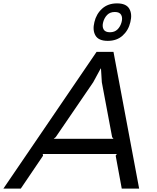

<svg xmlns="http://www.w3.org/2000/svg" viewBox="-74 -1117 929 1137"><path d="M698 -986Q687 -938 652.5 -906.5Q618 -875 564 -875Q510 -875 491.5 -906.5Q473 -938 485 -986Q496 -1034 530.5 -1065.5Q565 -1097 619 -1097Q673 -1097 691.5 -1065.5Q710 -1034 698 -986ZM750 0H647L611 -195L618 -205H179L181 -195L49 0H-54L498 -810H598ZM646 -986Q653 -1012 643.5 -1029Q634 -1046 606 -1046Q578 -1046 561 -1029Q544 -1012 537 -986Q530 -960 539.5 -943Q549 -926 577 -926Q605 -926 622 -943Q639 -960 646 -986ZM598 -295 590 -305 529 -630 524 -711H522L478 -630L256 -305L244 -295Z"/></svg>

Font: TypoPRO Sinkin Sans
Style: 400 Italic
Weight: 400
Italic angle: -112°
Designer: Keith Bates
Foundry: K-Type
Version: Sinkin Sans (version 1.0)  by Keith Bates   •   © 2014   www